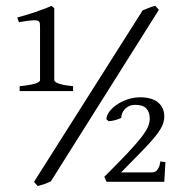

<svg xmlns="http://www.w3.org/2000/svg" viewBox="-20 -623 626 658"><path d="M47.4 -311V-327.6Q68.8 -329.6 82.5 -332.3Q96.2 -335 103.8 -337.6Q111.3 -340.3 114.3 -343.3Q117.2 -346.2 117.2 -348.6V-527.3Q117.2 -537.1 116.7 -542.2Q116.2 -547.4 112.3 -550.3Q110.8 -551.8 106.7 -552.7Q102.5 -553.7 95 -553.5Q87.4 -553.2 75.2 -551.8Q63 -550.3 44.9 -546.9L39.1 -563Q50.3 -565.9 66.7 -570.8Q83 -575.7 99.9 -581.3Q116.7 -586.9 132.1 -592.8Q147.5 -598.6 156.2 -603L166 -594.7V-348.6Q166 -346.2 168.5 -343.5Q170.9 -340.8 177.7 -337.9Q184.6 -335 197.3 -332.3Q210 -329.6 230.5 -327.6V-311ZM543 0H345.2L337.4 -17.1Q386.2 -65.4 416.5 -97.7Q446.8 -129.9 463.9 -151.9Q481 -173.8 487.1 -188.5Q493.2 -203.1 493.2 -216.3Q493.2 -238.3 481.7 -251Q470.2 -263.7 442.4 -263.7Q432.1 -263.7 423.3 -259.8Q414.6 -255.9 408.4 -249.5Q402.3 -243.2 398.9 -235.1Q395.5 -227.1 395.5 -218.8Q385.7 -214.4 375.2 -211.4Q364.7 -208.5 352.1 -207.5L344.7 -214.4Q344.7 -226.6 354.5 -240Q364.3 -253.4 380.4 -264.4Q396.5 -275.4 417.5 -282.5Q438.5 -289.6 460.9 -289.6Q479 -289.6 493.9 -285.6Q508.8 -281.7 519.8 -273.4Q530.8 -265.1 536.9 -252.7Q543 -240.2 543 -223.1Q543 -207.5 535.6 -191.4Q528.3 -175.3 511 -154.1Q493.7 -132.8 465.3 -103.8Q437 -74.7 395 -32.2H501.5Q510.7 -32.2 516.4 -38.1Q522 -43.9 524.9 -51Q527.8 -58.1 528.6 -64Q529.3 -69.8 529.3 -69.8L546.9 -67.4ZM154.3 -1.5Q143.1 3.9 132.6 7.6Q122.1 11.2 108.9 14.6L96.7 0L468.8 -587.4Q478.5 -591.3 490 -595.9Q501.5 -600.6 512.2 -603L524.4 -589.4Z"/></svg>

Font: Gentium
Style: Regular
Weight: 400
Designer: J. Victor Gaultney
Version: Version 1.03; 2011; OFL 1.1 release